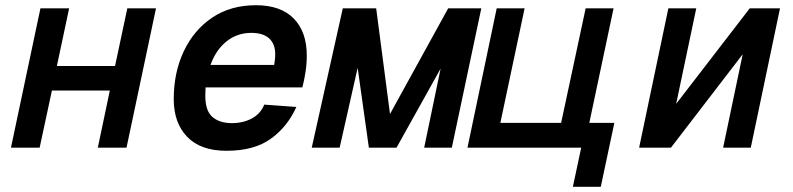

<svg xmlns="http://www.w3.org/2000/svg" viewBox="-20 -566 3040 736"><path d="M22 0 135 -534H245L198 -313H421L468 -534H578L465 0H355L401 -219H179L132 0Z M848 12Q749 12 697.5 -41.5Q646 -95 646 -186Q646 -288 684.5 -369.5Q723 -451 793.5 -498.5Q864 -546 961 -546Q1056 -546 1106 -495Q1156 -444 1156 -353Q1156 -321 1151 -289Q1146 -257 1139 -231H768Q767 -215 767 -199Q767 -141 794.5 -117.5Q822 -94 869 -94Q912 -94 945.5 -112Q979 -130 993 -165L1116 -156Q1082 -80 1018 -34Q954 12 848 12ZM943 -440Q889 -440 848 -407Q807 -374 787 -317H1031Q1032 -326 1033.5 -335Q1035 -344 1035 -359Q1035 -397 1012 -418.5Q989 -440 943 -440Z M1175 0 1294 -534H1422L1475 -129L1698 -534H1825L1712 0H1606L1669 -303L1500 0H1394L1351 -306L1282 0Z M2176 150 2208 0H1772L1884 -534H1991L1898 -95H2131L2225 -534H2332L2239 -95H2335L2283 150Z M2430 0 2542 -534H2649L2572 -168L2854 -534H2970L2858 0H2752L2827 -358L2552 0Z"/></svg>

Font: Geist Mono SemiBold
Style: Italic
Weight: 600
Italic angle: -12°
Monospace: yes
Designer: Basement.studio, Andrés Briganti, Mateo Zaragoza
Foundry: Basement.studio, Vercel, Andrés Briganti, Guido Ferreyra, Mateo Zaragoza
Version: Version 1.500; ttfautohint (v1.8.4.7-5d5b)